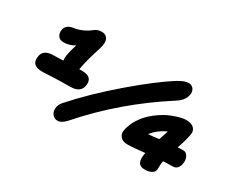

<svg xmlns="http://www.w3.org/2000/svg" viewBox="-113 -1078 1687 1421"><g transform="rotate(30 730.0 -367.5)"><path d="M182.1 -257.8Q80.1 -257.8 98.1 -345.2Q109.9 -404.8 192.9 -404.8Q200.7 -404.8 213.1 -405.3Q225.6 -405.8 243.9 -406.2Q262.2 -406.7 274.9 -407.2Q272 -425.3 274.9 -444.8Q283.2 -499.5 301.8 -551.8Q253.9 -524.9 209 -524.9Q173.8 -524.9 159.4 -547.6Q145 -570.3 150.9 -600.1Q153.8 -620.1 170.4 -634.8Q187 -649.4 216.8 -653.8Q251.5 -658.2 288.1 -673.8Q324.7 -689.5 349.1 -710Q378.4 -734.9 414.1 -734.9Q442.4 -734.9 458 -718.8Q473.6 -702.6 473.9 -677.5Q474.1 -652.3 464.8 -622.1Q456.1 -594.7 449.2 -572.3Q442.4 -549.8 437 -531Q431.6 -512.2 428.5 -500Q425.3 -487.8 421.9 -472.9Q418.5 -458 417.2 -451.9Q416 -445.8 413.1 -430.9Q410.2 -416 409.2 -411.1H435.1Q482.9 -411.1 501.2 -389.9Q519.5 -368.7 513.2 -332Q502.9 -265.1 415 -265.1Q331.1 -265.1 258.1 -261.5Q185.1 -257.8 182.1 -257.8ZM459 0Q432.1 0 415.3 -20.3Q398.4 -40.5 399.9 -71.5Q401.4 -102.5 424.8 -129.9Q564 -287.1 755.9 -451.7Q947.8 -616.2 1077.1 -696.8Q1129.4 -728 1162.1 -728Q1193.8 -728 1208.5 -701.2Q1223.1 -674.3 1207.8 -635.7Q1192.4 -597.2 1147 -568.8Q794.4 -343.3 529.8 -41Q493.2 0 459 0ZM1199.2 -9.8Q1158.7 -9.8 1144.8 -35.6Q1130.9 -61.5 1142.1 -118.2Q1043 -106.9 992.2 -106.9Q955.1 -106.9 935.3 -129.4Q915.5 -151.9 920.9 -183.1Q926.8 -216.8 942.6 -251.5Q958.5 -286.1 993.2 -329.1Q1028.3 -368.7 1072.8 -400.1Q1117.2 -431.6 1157 -448.2Q1196.8 -464.8 1229 -473.4Q1261.2 -481.9 1282.2 -481.9Q1329.1 -481.9 1350.6 -459.7Q1372.1 -437.5 1365.2 -403.8Q1355 -348.1 1329.1 -274.9Q1345.2 -275.9 1377.9 -275.9Q1402.3 -275.9 1416.3 -249.3Q1430.2 -222.7 1422.9 -188Q1412.1 -133.8 1368.2 -133.8Q1338.9 -133.8 1287.1 -131.8Q1284.7 -117.2 1283.2 -112.8Q1281.2 -98.6 1281.5 -79.3Q1281.7 -60.1 1279.8 -51.8Q1275.9 -33.2 1253.9 -21.5Q1231.9 -9.8 1199.2 -9.8ZM1207 -338.9Q1137.7 -309.6 1089.8 -250Q1119.1 -251 1180.2 -258.8Q1202.6 -323.7 1207 -338.9Z"/></g></svg>

Font: Shantell Sans Bouncy
Style: Italic
Weight: 800
Italic angle: -11.31°
Designer: Stephen Nixon, Anya Danilova, Shantell Martin
Foundry: Arrow Type
Version: Version 1.006;[9816181b4]